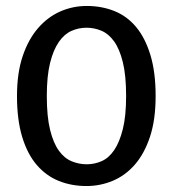

<svg xmlns="http://www.w3.org/2000/svg" viewBox="-20 -615 579 644"><path d="M271 -595Q321 -595 363.5 -578Q406 -561 436.5 -524.5Q467 -488 484.5 -430.5Q502 -373 502 -293Q502 -213 483 -156Q464 -99 432 -62.5Q400 -26 358 -8.5Q316 9 270 9Q220 9 177.5 -8Q135 -25 103.5 -61.5Q72 -98 54.5 -155.5Q37 -213 37 -293Q37 -370 56 -426.5Q75 -483 107.5 -520.5Q140 -558 182 -576.5Q224 -595 271 -595ZM137 -293Q137 -224 148 -179.5Q159 -135 177.5 -109.5Q196 -84 220.5 -74Q245 -64 271 -64Q297 -64 321 -74.5Q345 -85 363 -111.5Q381 -138 392 -182Q403 -226 403 -293Q403 -362 392 -406.5Q381 -451 362.5 -476.5Q344 -502 320 -512Q296 -522 270 -522Q244 -522 220 -511.5Q196 -501 177.5 -474.5Q159 -448 148 -404Q137 -360 137 -293Z"/></svg>

Font: Mukta Mahee Medium
Style: Regular
Weight: 500
Designer: Shuchita Grover, Noopur Datye, Girish Dalvi, Yashodeep Gholap
Foundry: Ek Type
Version: Version 2.538;PS 1.000;hotconv 16.6.51;makeotf.lib2.5.65220;